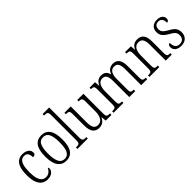

<svg xmlns="http://www.w3.org/2000/svg" viewBox="188 -1855 2961 2961"><g transform="rotate(-45 1668.5 -375.0)"><path d="M233 10Q180 10 138.5 -17.5Q97 -45 73 -105Q49 -165 49 -264Q49 -371 72.5 -432.5Q96 -494 137 -519Q178 -544 230 -544Q272 -544 303.5 -531Q335 -518 352.5 -495Q370 -472 370 -440Q370 -423 363.5 -413Q357 -403 344.5 -398.5Q332 -394 314 -394Q314 -426 306 -451.5Q298 -477 279.5 -491.5Q261 -506 230 -506Q194 -506 167.5 -484.5Q141 -463 126 -410.5Q111 -358 111 -265Q111 -187 126 -135.5Q141 -84 170 -58.5Q199 -33 241 -33Q272 -33 295 -45.5Q318 -58 334 -78Q350 -98 359 -119Q365 -114 368 -106.5Q371 -99 371 -86Q371 -67 356 -44Q341 -21 310.5 -5.5Q280 10 233 10Z M641 10Q553 10 503 -58Q453 -126 453 -268Q453 -407 500.5 -475.5Q548 -544 643 -544Q733 -544 781 -476Q829 -408 829 -268Q829 -126 781 -58Q733 10 641 10ZM642 -29Q688 -29 715.5 -57Q743 -85 755 -138Q767 -191 767 -268Q767 -386 738.5 -445Q710 -504 642 -504Q573 -504 544.5 -445Q516 -386 516 -268Q516 -151 545.5 -90Q575 -29 642 -29Z M888 0V-32H898Q926 -32 942 -36.5Q958 -41 964.5 -56.5Q971 -72 971 -105V-656Q971 -689 963.5 -704.5Q956 -720 941 -724Q926 -728 903 -728H888V-760H1032V-105Q1032 -72 1038.5 -56.5Q1045 -41 1061 -36.5Q1077 -32 1104 -32H1115V0Z M1358 10Q1290 10 1253.5 -36Q1217 -82 1217 -185V-434Q1217 -466 1210.5 -481Q1204 -496 1189 -500Q1174 -504 1148 -504H1141V-536H1279V-186Q1279 -138 1288 -104Q1297 -70 1318.5 -52.5Q1340 -35 1376 -35Q1417 -35 1443 -58.5Q1469 -82 1481.5 -121.5Q1494 -161 1494 -210V-426Q1494 -462 1487.5 -478.5Q1481 -495 1466 -499.5Q1451 -504 1425 -504H1420V-536H1555V-104Q1555 -71 1562 -55.5Q1569 -40 1584 -36Q1599 -32 1624 -32H1631V0H1506L1498 -81H1494Q1472 -35 1439 -12.5Q1406 10 1358 10Z M1677 0V-32H1690Q1716 -32 1730 -36.5Q1744 -41 1750 -57Q1756 -73 1756 -106V-430Q1756 -463 1750 -479Q1744 -495 1730 -499.5Q1716 -504 1692 -504H1688V-536H1807L1815 -452H1819Q1840 -502 1871.5 -523Q1903 -544 1948 -544Q1979 -544 2002.5 -534Q2026 -524 2043 -502.5Q2060 -481 2068 -448H2072Q2091 -500 2125 -522Q2159 -544 2205 -544Q2271 -544 2305.5 -498Q2340 -452 2340 -356V-104Q2340 -71 2346.5 -56Q2353 -41 2367.5 -36.5Q2382 -32 2407 -32H2410V0H2279V-355Q2279 -424 2258 -461.5Q2237 -499 2187 -499Q2147 -499 2123.5 -477Q2100 -455 2090 -419.5Q2080 -384 2080 -341V-105Q2080 -72 2086 -56.5Q2092 -41 2106.5 -36.5Q2121 -32 2145 -32H2150V0H2019V-355Q2019 -426 1998.5 -462.5Q1978 -499 1928 -499Q1889 -499 1864.5 -474.5Q1840 -450 1829 -411Q1818 -372 1818 -326V-103Q1818 -71 1824.5 -55.5Q1831 -40 1846.5 -36Q1862 -32 1887 -32H1892V0Z M2459 0V-32H2469Q2495 -32 2510 -36.5Q2525 -41 2531.5 -56.5Q2538 -72 2538 -105V-433Q2538 -466 2531.5 -481Q2525 -496 2510 -500Q2495 -504 2471 -504H2463V-536H2590L2597 -455H2600Q2623 -503 2655 -523.5Q2687 -544 2734 -544Q2804 -544 2839.5 -498.5Q2875 -453 2875 -355V-105Q2875 -72 2881 -56.5Q2887 -41 2901.5 -36.5Q2916 -32 2940 -32H2946V0H2814V-355Q2814 -421 2792 -460Q2770 -499 2716 -499Q2676 -499 2650 -477Q2624 -455 2611.5 -416Q2599 -377 2599 -326V-102Q2599 -70 2605.5 -55Q2612 -40 2627 -36Q2642 -32 2667 -32H2674V0Z M3147 10Q3101 10 3070.5 -4Q3040 -18 3025 -41.5Q3010 -65 3010 -94Q3010 -114 3016 -126.5Q3022 -139 3031.5 -144.5Q3041 -150 3051 -150Q3051 -95 3074 -60.5Q3097 -26 3149 -26Q3196 -26 3220.5 -53Q3245 -80 3245 -128Q3245 -152 3237 -170.5Q3229 -189 3209 -207Q3189 -225 3152 -245Q3105 -272 3077 -295.5Q3049 -319 3036 -346.5Q3023 -374 3023 -412Q3023 -474 3061 -508.5Q3099 -543 3163 -543Q3203 -543 3230.5 -530.5Q3258 -518 3271.5 -497Q3285 -476 3285 -451Q3285 -427 3274.5 -413Q3264 -399 3242 -399Q3242 -454 3221 -481Q3200 -508 3158 -508Q3115 -508 3095.5 -483.5Q3076 -459 3076 -421Q3076 -380 3101 -354Q3126 -328 3180 -298Q3224 -275 3249.5 -252Q3275 -229 3287 -201Q3299 -173 3299 -137Q3299 -68 3258 -29Q3217 10 3147 10Z"/></g></svg>

Font: Noto Serif Khmer Condensed Light
Style: Regular
Weight: 300
Width: 3
Designer: Danh Hong and the Monotype Design Team
Foundry: Monotype Imaging Inc.
Version: Version 2.004